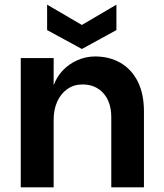

<svg xmlns="http://www.w3.org/2000/svg" viewBox="-20 -803 701 823"><path d="M69 0V-554H210V-437Q223 -474 250 -502Q277 -530 313 -545.5Q349 -561 387 -561Q450 -561 497.5 -533Q545 -505 571 -452.5Q597 -400 597 -326V0H457V-300Q457 -366 423 -403.5Q389 -441 334 -441Q297 -441 269 -421.5Q241 -402 225.5 -368Q210 -334 210 -290V0ZM479 -783V-674L331 -593L182 -674V-783L331 -696Z"/></svg>

Font: Parkinsans SemiBold
Style: Regular
Weight: 600
Designer: Red Stone, Indian Type Foundry
Foundry: Indian Type Foundry
Version: Version 1.000